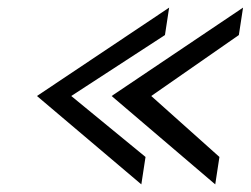

<svg xmlns="http://www.w3.org/2000/svg" viewBox="-20 -534 658 504"><path d="M77 -282 351 -50 362 -122 167 -282 413 -442 424 -514ZM273 -282 545 -50 556 -122 377 -282 607 -442 618 -514Z"/></svg>

Font: Charger Sport
Style: ExtObl
Weight: 400
Designer: Jasper
Foundry: Cannot Into Space Fonts
Version: Version 1.1